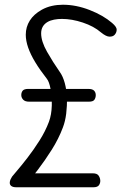

<svg xmlns="http://www.w3.org/2000/svg" viewBox="-20 -792 558 812"><path d="M70 -390Q70 -401 76 -408.5Q82 -416 100 -416H353Q371 -416 378 -408.5Q385 -401 385 -390Q385 -379 379.5 -370.5Q374 -362 356 -362H103Q86 -362 78 -370.5Q70 -379 70 -390ZM49 0Q34 0 27 -6Q20 -12 21.5 -22.5Q23 -33 31 -45Q33 -48 51.5 -69.5Q70 -91 96 -124.5Q122 -158 147 -197.5Q172 -237 187 -277Q198 -307 199 -345Q200 -383 194 -415Q188 -447 178 -459Q149 -496 129 -529Q109 -562 99 -591Q89 -620 89 -645Q89 -678 106 -705Q123 -732 157 -751Q177 -762 199.5 -767Q222 -772 246 -772Q302 -772 359.5 -749.5Q417 -727 454 -695Q474 -678 473.5 -666Q473 -654 465 -645Q458 -637 443.5 -637Q429 -637 407 -655Q377 -681 330.5 -696.5Q284 -712 242 -712Q225 -712 209 -709Q193 -706 181 -699Q154 -683 154 -651Q154 -617 179 -573Q204 -529 232 -489Q246 -470 254 -440.5Q262 -411 263 -377.5Q264 -344 260 -311.5Q256 -279 246 -253Q228 -205 199 -159Q170 -113 139 -72.5Q108 -32 83 0ZM53 0 75 -59H372Q390 -59 396.5 -50Q403 -41 404 -30Q405 -19 399 -9.5Q393 0 375 0Z"/></svg>

Font: Edu NSW ACT Foundation
Style: Regular
Weight: 400
Designer: Tina and Corey Anderson
Foundry: Google for Education
Version: Version 1.003